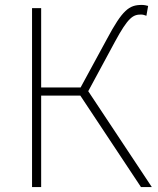

<svg xmlns="http://www.w3.org/2000/svg" viewBox="-20 -759 643 779"><path d="M338 -389 446 -589C500 -689 520 -700 552 -700C559 -700 567 -698 574 -695L581 -735C574 -737 565 -739 555 -739C504 -739 477 -719 414 -601L307 -404H147V-726H110V0H147V-371H306L552 0H596Z"/></svg>

Font: Noto Sans Japanese Thin
Style: Regular
Weight: 100
Designer: Ryoko NISHIZUKA (kana & ideographs); Paul D. Hunt (Latin, Greek & Cyrillic); Wenlong ZHANG (bopomofo); Sandoll Communica
Foundry: Adobe Systems Incorporated
Version: Version 1.000;PS 1;hotconv 1.0.78;makeotf.lib2.5.61930